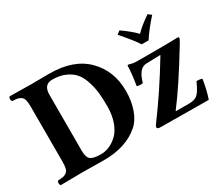

<svg xmlns="http://www.w3.org/2000/svg" viewBox="-115 -937 1402 1216"><g transform="rotate(-30 586.0 -329.0)"><path d="M970.2 -514.2H919.9Q892.1 -558.1 817.9 -643.1L841.8 -661.1Q903.8 -618.2 943.8 -577.1Q979 -614.3 1046.9 -661.1L1070.8 -643.1Q1003.4 -567.4 970.2 -514.2ZM780.8 -445.8Q785.6 -444.8 795.4 -441.9Q805.2 -439 815.7 -437.5Q826.2 -436 839.8 -436H1033.2Q1046.4 -436 1070.3 -436.5Q1094.2 -437 1114 -437.5Q1133.8 -438 1134.8 -438Q1147 -438 1147 -430.9Q1147 -423.8 1128.9 -394Q986.3 -159.2 895.5 -42L896 -39.1H992.2Q1030.3 -39.1 1050 -54Q1069.8 -68.8 1089.8 -109.9L1104 -139.2Q1132.8 -139.2 1144 -132.8Q1132.8 -57.6 1111.8 2.9L759.8 0Q736.8 0 736.8 -12.2Q736.8 -20 746.1 -32.2Q869.1 -197.8 987.8 -395L985.8 -397L883.8 -394Q828.6 -392.1 803.2 -297.9Q780.3 -293 759.8 -300.8Q773.9 -384.8 774.9 -439.9Q774.9 -445.8 780.8 -445.8ZM253.9 -119.1Q253.9 -71.3 274.4 -55.7Q294.9 -40 350.1 -40Q380.9 -40 411.4 -53Q441.9 -65.9 470.5 -93Q499 -120.1 517.1 -169.7Q535.2 -219.2 535.2 -284.2Q535.2 -335.9 531.5 -376Q527.8 -416 514.4 -460.9Q501 -505.9 478.5 -535.4Q456.1 -564.9 414.6 -584.5Q373 -604 315.9 -604Q253.9 -604 253.9 -528.8ZM185.1 0 30.8 2Q23.9 -2.9 23.9 -15.4Q23.9 -27.8 30.8 -32.2Q55.7 -33.2 67.9 -35.6Q80.1 -38.1 92.5 -46.6Q105 -55.2 109.4 -73.5Q113.8 -91.8 113.8 -122.1V-522.9Q113.8 -552.7 109.4 -571.3Q105 -589.8 92.5 -598.4Q80.1 -606.9 68.1 -609.4Q56.2 -611.8 30.8 -612.8Q23.9 -617.7 23.9 -630.4Q23.9 -643.1 30.8 -647Q144.5 -645 185.1 -645Q203.1 -645 247.6 -645.5Q292 -646 319.8 -646Q496.6 -646 591.3 -551Q686 -456.1 686 -309.1Q686 -233.9 664.1 -173.8Q642.1 -113.8 605 -82Q508.8 2 347.2 2Q327.1 2 266.1 1Q205.1 0 185.1 0Z"/></g></svg>

Font: Linux Libertine
Style: Bold
Weight: 700
Designer: Philipp H. Poll
Foundry: Philipp H. Poll
Version: Version 5.0.3